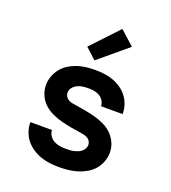

<svg xmlns="http://www.w3.org/2000/svg" viewBox="-141 -880 883 992"><g transform="rotate(20 300.0 -383.5)"><path d="M298 8Q272 8 246.5 5Q221 2 196.5 -6.5Q172 -15 150 -29.5Q128 -44 112 -64Q96 -84 87.5 -109Q79 -134 79 -160H198Q198 -143 208 -128.5Q218 -114 233 -106Q248 -98 264.5 -95.5Q281 -93 298 -93Q309 -93 320 -93.5Q331 -94 341.5 -96.5Q352 -99 362.5 -103Q373 -107 381.5 -114Q390 -121 395.5 -130.5Q401 -140 401 -151Q401 -162 395.5 -171Q390 -180 381 -185.5Q372 -191 362 -193.5Q352 -196 342 -197Q314 -201 286.5 -206Q259 -211 232 -218Q205 -225 179 -237Q153 -249 132.5 -268Q112 -287 100.5 -313.5Q89 -340 89 -368Q89 -392 97.5 -416Q106 -440 121.5 -459.5Q137 -479 158.5 -492.5Q180 -506 203.5 -514Q227 -522 252 -525Q277 -528 302 -528Q327 -528 352 -525Q377 -522 400.5 -513.5Q424 -505 445.5 -490.5Q467 -476 482 -456Q497 -436 505 -412Q513 -388 513 -362H394Q394 -378 385 -392Q376 -406 362.5 -414Q349 -422 333.5 -424.5Q318 -427 302 -427Q286 -427 271 -425Q256 -423 242 -416.5Q228 -410 217.5 -397.5Q207 -385 207 -369Q207 -359 212.5 -349.5Q218 -340 227 -334.5Q236 -329 246 -326.5Q256 -324 266 -323Q294 -319 321.5 -314Q349 -309 376 -302Q403 -295 429 -283Q455 -271 475 -252Q495 -233 507 -207Q519 -181 519 -153Q519 -127 510 -102.5Q501 -78 484.5 -58.5Q468 -39 445.5 -26Q423 -13 399 -5.5Q375 2 349.5 5Q324 8 298 8ZM281 -573 222 -627 361 -775 439 -705Z"/></g></svg>

Font: Iosevka Custom Extended
Style: Bold
Weight: 700
Width: 7
Monospace: yes
Designer: Belleve Invis
Foundry: Belleve Invis
Version: Version 11.2.4; ttfautohint (v1.8.4)